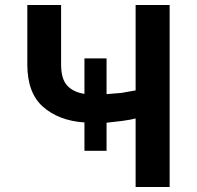

<svg xmlns="http://www.w3.org/2000/svg" viewBox="-20 -750 792 773"><path d="M469 -376Q482 -378 526 -386V-730H663V3H526V-273Q507 -268 471 -263Q449 -260 409 -256V-143H320V-257Q216 -264 152 -321Q90 -377 90 -490V-730H226V-490Q226 -433 250 -406Q275 -379 320 -372V-515H409V-371Z"/></svg>

Font: Sinter Bold
Style: Regular
Weight: 700
Foundry: Adobe & rsms
Version: Version 1.000